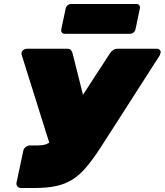

<svg xmlns="http://www.w3.org/2000/svg" viewBox="-20 -945 828 965"><path d="M85 0Q74 0 67.5 -8Q61 -16 63 -27L97 -187Q99 -198 109 -206Q119 -214 130 -214H171Q193 -214 209.5 -219.5Q226 -225 240 -236.5Q254 -248 266 -267L532 -676Q540 -688 549.5 -694Q559 -700 571 -700H768Q778 -700 783.5 -693.5Q789 -687 787 -679Q786 -674 783 -667.5Q780 -661 776 -656L486 -204Q447 -144 413.5 -104.5Q380 -65 343 -42Q306 -19 260 -9.5Q214 0 150 0ZM240 -188 89 -669Q88 -671 88 -673Q88 -675 88 -676Q88 -687 97 -693.5Q106 -700 119 -700H318Q331 -700 336.5 -693.5Q342 -687 345 -676L407 -429ZM306 -775Q296 -775 291 -781.5Q286 -788 288 -798L310 -902Q312 -912 320 -918.5Q328 -925 338 -925H665Q675 -925 680 -918.5Q685 -912 683 -902L661 -798Q659 -788 651 -781.5Q643 -775 633 -775Z"/></svg>

Font: Rubik Light Black
Style: Italic
Weight: 900
Italic angle: -12°
Version: Version 2.104